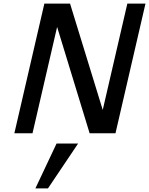

<svg xmlns="http://www.w3.org/2000/svg" viewBox="-20 -742 830 1069"><path d="M479 0 298 -592 161 0H60L227 -722H370L552 -130L689 -722H790L623 0ZM247 307H177L295 57H415Z"/></svg>

Font: Perun
Style: Italic
Weight: 400
Italic angle: -12°
Foundry: Copyright (c) Stefan Peev, Context Ltd, 2016
Version: Version 1.027